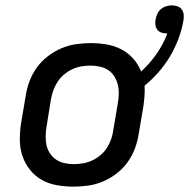

<svg xmlns="http://www.w3.org/2000/svg" viewBox="-20 -689 706 717"><path d="M255 8Q223 8 192 2.5Q161 -3 135.5 -17.5Q110 -32 91.5 -55.5Q73 -79 63.5 -107.5Q54 -136 54 -167.5Q54 -199 59 -231L76 -331Q80 -358 90 -385Q100 -412 117 -436Q134 -460 158 -478.5Q182 -497 209 -508.5Q236 -520 263.5 -524Q291 -528 318 -528Q349 -528 378.5 -523Q408 -518 433.5 -504.5Q459 -491 478 -469.5Q497 -448 507 -422Q539 -451 564.5 -487.5Q590 -524 605 -564H604Q593 -564 583.5 -567Q574 -570 568 -577.5Q562 -585 560.5 -595.5Q559 -606 561 -616Q563 -627 567.5 -637Q572 -647 580.5 -654.5Q589 -662 600 -665.5Q611 -669 621 -669Q632 -669 642.5 -665.5Q653 -662 659 -653.5Q665 -645 666 -634Q667 -623 665 -612Q659 -578 646.5 -544.5Q634 -511 615.5 -479.5Q597 -448 572.5 -420Q548 -392 520 -369Q521 -349 519.5 -329Q518 -309 515 -289L498 -189Q494 -162 484 -135Q474 -108 457 -84Q440 -60 416 -41.5Q392 -23 365 -11.5Q338 0 310 4Q282 8 255 8ZM255 -76Q272 -76 289.5 -79Q307 -82 323.5 -89.5Q340 -97 354.5 -109Q369 -121 379 -136.5Q389 -152 395 -169Q401 -186 403 -203L420 -303Q423 -321 423.5 -338.5Q424 -356 420 -372.5Q416 -389 407 -403.5Q398 -418 384.5 -427Q371 -436 353.5 -440Q336 -444 318 -444Q301 -444 283.5 -441Q266 -438 250 -430.5Q234 -423 219.5 -411Q205 -399 195 -383.5Q185 -368 179 -351Q173 -334 170 -317L154 -217Q151 -199 150.5 -181.5Q150 -164 153.5 -147.5Q157 -131 166.5 -116.5Q176 -102 189.5 -93Q203 -84 220 -80Q237 -76 255 -76Z"/></svg>

Font: Iosevka Md Ex Obl
Style: Regular
Weight: 500
Width: 7
Italic angle: -9°
Monospace: yes
Designer: Belleve Invis
Foundry: Belleve Invis
Version: Version 32.5.0; ttfautohint (v1.8.4)